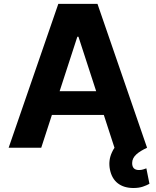

<svg xmlns="http://www.w3.org/2000/svg" viewBox="-20 -747 788 971"><path d="M23.8 0 274.9 -727.3H473L723.7 0H724.1Q707.4 7.8 693.5 16.2Q679.7 24.5 669.6 33.7Q659.4 43 653.9 53.8Q648.4 64.6 648.4 77.4Q648.1 112.9 682.9 112.9Q695 112.9 704 109.9Q713.1 106.9 720.2 104.4L735.8 182.5Q722.7 190 702.6 196.9Q682.5 203.8 654.8 203.8Q606.5 203.8 575.8 180Q545.1 156.2 535.9 110.1Q531.6 88.4 533.9 66.6Q536.2 44.7 546.2 23.4Q549 17 552.2 11.2Q555.4 5.3 559.3 0H558.9L505 -165.8H242.5L188.6 0ZM281.6 -285.9H466.3L376.8 -561.1H371.1Z"/></svg>

Font: Inter P
Style: Bold
Weight: 700
Designer: Rasmus Andersson
Foundry: rsms
Version: Version 3.018;git-588b23468